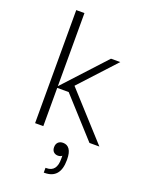

<svg xmlns="http://www.w3.org/2000/svg" viewBox="-180 -816 886 1165"><g transform="rotate(20 263.0 -233.0)"><path d="M230 -247H156V0H103V-730H156V-258L402 -525H462L250 -295L518 0H454ZM361 141V145Q361 264 260 264H255V233H261Q327 233 326 149V129Q317 138 300 138Q283 138 272 127.5Q261 117 261 97Q261 77 272.5 65.5Q284 54 304 54Q331 54 346 75.5Q361 97 361 141Z"/></g></svg>

Font: Sora-SIA ExtraLight
Style: Regular
Weight: 200
Designer: Jonathan Barnbrook, Julián Moncada
Foundry: Barnbrook Fonts
Version: Version 2.000